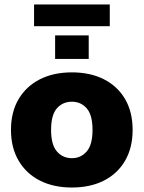

<svg xmlns="http://www.w3.org/2000/svg" viewBox="-20 -826 642 857"><path d="M301 11Q219 11 158 -20Q97 -51 63 -109Q29 -167 29 -246Q29 -326 63 -383.5Q97 -441 158 -472Q219 -503 301 -503Q383 -503 444 -472Q505 -441 538.5 -383.5Q572 -326 572 -246Q572 -167 538.5 -109Q505 -51 444 -20Q383 11 301 11ZM301 -120Q341 -120 367 -150Q393 -180 393 -246Q393 -313 367 -342.5Q341 -372 301 -372Q260 -372 234 -342.5Q208 -313 208 -246Q208 -180 234 -150Q260 -120 301 -120ZM132 -709V-806H470V-709ZM226 -563V-668H376V-563Z"/></svg>

Font: Nunito Sans 12pt ExtraLight 12pt Black
Style: Regular
Weight: 900
Version: Version 3.101;gftools[0.9.27]